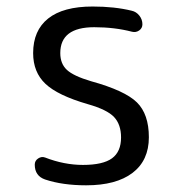

<svg xmlns="http://www.w3.org/2000/svg" viewBox="-20 -550 540 580"><path d="M245.1 -235.4Q154.3 -261.7 117.2 -296.9Q80.1 -332 80.1 -389.6Q80.1 -458 125.5 -494.1Q170.9 -530.3 259.8 -530.3Q326.2 -530.3 377.9 -517.6Q391.6 -514.6 400.9 -502.9Q410.2 -491.2 410.2 -476.6Q410.2 -464.8 400.4 -458Q390.6 -451.2 378.9 -454.1Q326.2 -467.8 264.6 -467.8Q162.1 -467.8 162.1 -389.6Q162.1 -357.4 182.1 -338.9Q202.1 -320.3 254.9 -304.7Q357.4 -276.4 393.6 -240.7Q429.7 -205.1 429.7 -135.3Q429.7 -65.4 380.4 -27.8Q331.1 9.8 240.2 9.8Q168.9 9.8 116.2 -7.8Q85 -18.6 85 -52.7Q85 -64.5 95.2 -71.3Q105.5 -78.1 116.2 -74.2Q173.8 -51.8 230.5 -51.8Q291 -51.8 318.4 -71.8Q345.7 -91.8 345.7 -134.8Q345.7 -173.8 324.7 -196.3Q303.7 -218.8 245.1 -235.4Z"/></svg>

Font: Rounded-X Mgen+ 1mn regular
Style: Regular
Weight: 400
Designer: [Source Han Sans]
Ryoko NISHIZUKA  (kana & ideographs); Paul D. Hunt (Latin, Greek & Cyrillic); Wenlong ZHANG  (bopomofo
Version: Version 1.059.20150602